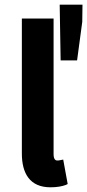

<svg xmlns="http://www.w3.org/2000/svg" viewBox="-20 -785 371 817"><path d="M260 2 268 -2 249 -106 239 -104C230 -102 228 -102 223 -102C218 -102 208 -105 208 -129V-706H73V-132C73 -47 107 12 195 12C222 12 244 8 260 2ZM331 -765H234L238 -528H308L330 -692Z"/></svg>

Font: Falling Sky
Style: SeBd
Weight: 600
Designer: Paul D. Hunt
Foundry: Adobe Systems Incorporated
Version: Version 1.02